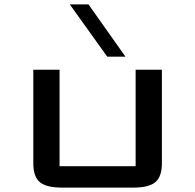

<svg xmlns="http://www.w3.org/2000/svg" viewBox="-20 -855 890 875"><path d="M468.8 -596.7 297.9 -835H383.3L551.8 -596.7ZM717.8 -537.1V-109.9Q717.8 -50.8 688.5 -25.4Q659.2 0 585.9 0H263.7Q190.4 0 161.1 -25.4Q131.8 -50.8 131.8 -109.9V-537.1H251.5V-97.7H598.1V-537.1Z"/></svg>

Font: Squarish Sans CT
Style: RegularSC
Weight: 400
Version: Version 0.9